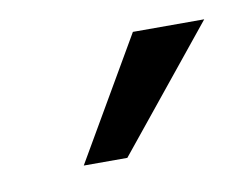

<svg xmlns="http://www.w3.org/2000/svg" viewBox="-34 -791 299 233"><g transform="rotate(-10 115.0 -674.5)"><path d="M53.7 -599.6 140.6 -749H228.5L107.4 -599.6Z"/></g></svg>

Font: Padauk
Style: Regular
Weight: 400
Designer: Debbi Hosken, Becca Hirsbrunner Spalinger
Foundry: SIL International
Version: Version 5.003